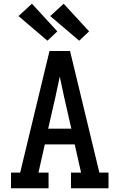

<svg xmlns="http://www.w3.org/2000/svg" viewBox="-20 -1008 640 1028"><path d="M39 0V-84H88L245 -735H355L512 -84H561V0H360V-84H414L380 -235H220L186 -84H240V0ZM238 -319H362L323 -490Q317 -517 311.5 -544Q306 -571 300 -598Q294 -571 288.5 -544Q283 -517 277 -490ZM404 -790 249 -922 321 -988 457 -840ZM234 -790 79 -922 151 -988 287 -840Z"/></svg>

Font: Iosevka Slab Medium Extended
Style: Regular
Weight: 500
Width: 7
Monospace: yes
Designer: Belleve Invis
Foundry: Belleve Invis
Version: Version 11.1.1; ttfautohint (v1.8.3)